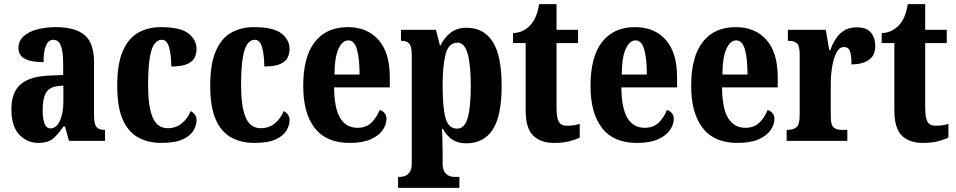

<svg xmlns="http://www.w3.org/2000/svg" viewBox="-20 -680 4615 927"><path d="M165 10Q111 10 73 -30Q35 -70 35 -153Q35 -235 80.5 -273.5Q126 -312 218 -315L285 -318V-374Q285 -430 274 -459Q263 -488 237 -488Q214 -488 202 -460Q190 -432 190 -380Q69 -380 69 -447Q69 -482 93.5 -504.5Q118 -527 159 -538Q200 -549 250 -549Q342 -549 388 -511Q434 -473 434 -378V-124Q434 -83 445 -68Q456 -53 484 -53H487V0H313L294 -69H286Q258 -28 234 -9Q210 10 165 10ZM223 -60Q252 -60 269 -96.5Q286 -133 286 -191V-267L257 -264Q217 -259 201.5 -231Q186 -203 186 -149Q186 -107 195 -83.5Q204 -60 223 -60Z M759 10Q695 10 647 -16.5Q599 -43 572.5 -103Q546 -163 546 -266Q546 -374 574 -436Q602 -498 649.5 -523.5Q697 -549 756 -549Q852 -549 890.5 -518Q929 -487 929 -444Q929 -423 920.5 -403.5Q912 -384 885.5 -371.5Q859 -359 807 -359Q807 -411 797 -449.5Q787 -488 761 -488Q741 -488 726 -468.5Q711 -449 703 -400.5Q695 -352 695 -267Q695 -166 717 -113.5Q739 -61 790 -61Q830 -61 858.5 -85Q887 -109 901 -144Q913 -137 921 -126.5Q929 -116 929 -100Q929 -76 914.5 -50.5Q900 -25 863 -7.5Q826 10 759 10Z M1208 10Q1144 10 1096 -16.5Q1048 -43 1021.5 -103Q995 -163 995 -266Q995 -374 1023 -436Q1051 -498 1098.5 -523.5Q1146 -549 1205 -549Q1301 -549 1339.5 -518Q1378 -487 1378 -444Q1378 -423 1369.5 -403.5Q1361 -384 1334.5 -371.5Q1308 -359 1256 -359Q1256 -411 1246 -449.5Q1236 -488 1210 -488Q1190 -488 1175 -468.5Q1160 -449 1152 -400.5Q1144 -352 1144 -267Q1144 -166 1166 -113.5Q1188 -61 1239 -61Q1279 -61 1307.5 -85Q1336 -109 1350 -144Q1362 -137 1370 -126.5Q1378 -116 1378 -100Q1378 -76 1363.5 -50.5Q1349 -25 1312 -7.5Q1275 10 1208 10Z M1668 10Q1555 10 1499.5 -62Q1444 -134 1444 -265Q1444 -406 1500 -477.5Q1556 -549 1659 -549Q1753 -549 1807.5 -487.5Q1862 -426 1862 -307V-258H1593Q1594 -157 1622.5 -110Q1651 -63 1706 -63Q1748 -63 1773.5 -88Q1799 -113 1813 -149Q1827 -145 1836.5 -134Q1846 -123 1846 -106Q1846 -79 1828 -52.5Q1810 -26 1771 -8Q1732 10 1668 10ZM1716 -320Q1716 -397 1703.5 -441Q1691 -485 1662 -485Q1632 -485 1613.5 -442.5Q1595 -400 1595 -320Z M1902 227V174H1914Q1923 174 1935.5 169.5Q1948 165 1958 151Q1968 137 1968 109V-412Q1968 -458 1955 -470.5Q1942 -483 1920 -483H1916V-536H2085L2104 -461H2107Q2125 -498 2155.5 -522Q2186 -546 2233 -546Q2315 -546 2358.5 -479Q2402 -412 2402 -266Q2402 -121 2359 -54.5Q2316 12 2231 12Q2190 12 2163 -6.5Q2136 -25 2118 -58H2114Q2115 -35 2116 -7Q2117 21 2117 53V109Q2117 137 2127 151Q2137 165 2149.5 169.5Q2162 174 2170 174H2198V227ZM2187 -59Q2223 -59 2238 -110.5Q2253 -162 2253 -266Q2253 -366 2238 -420Q2223 -474 2189 -474Q2146 -474 2131.5 -419Q2117 -364 2117 -267Q2117 -162 2131 -110.5Q2145 -59 2187 -59Z M2654 10Q2591 10 2554.5 -25Q2518 -60 2518 -148V-472H2457V-520Q2490 -522 2512 -535.5Q2534 -549 2546 -565Q2558 -579 2567.5 -602Q2577 -625 2583 -660H2667V-536H2771V-472H2667V-159Q2667 -114 2677.5 -93.5Q2688 -73 2717 -73Q2752 -73 2779 -82V-16Q2765 -8 2733 1Q2701 10 2654 10Z M3055 10Q2942 10 2886.5 -62Q2831 -134 2831 -265Q2831 -406 2887 -477.5Q2943 -549 3046 -549Q3140 -549 3194.5 -487.5Q3249 -426 3249 -307V-258H2980Q2981 -157 3009.5 -110Q3038 -63 3093 -63Q3135 -63 3160.5 -88Q3186 -113 3200 -149Q3214 -145 3223.5 -134Q3233 -123 3233 -106Q3233 -79 3215 -52.5Q3197 -26 3158 -8Q3119 10 3055 10ZM3103 -320Q3103 -397 3090.5 -441Q3078 -485 3049 -485Q3019 -485 3000.5 -442.5Q2982 -400 2982 -320Z M3541 10Q3428 10 3372.5 -62Q3317 -134 3317 -265Q3317 -406 3373 -477.5Q3429 -549 3532 -549Q3626 -549 3680.5 -487.5Q3735 -426 3735 -307V-258H3466Q3467 -157 3495.5 -110Q3524 -63 3579 -63Q3621 -63 3646.5 -88Q3672 -113 3686 -149Q3700 -145 3709.5 -134Q3719 -123 3719 -106Q3719 -79 3701 -52.5Q3683 -26 3644 -8Q3605 10 3541 10ZM3589 -320Q3589 -397 3576.5 -441Q3564 -485 3535 -485Q3505 -485 3486.5 -442.5Q3468 -400 3468 -320Z M3778 0V-53H3782Q3810 -53 3825.5 -65.5Q3841 -78 3841 -125V-415Q3841 -459 3827.5 -471Q3814 -483 3788 -483H3784V-536H3967L3984 -437H3988Q4008 -492 4038.5 -520Q4069 -548 4117 -548Q4164 -548 4185 -522.5Q4206 -497 4206 -458Q4206 -412 4174.5 -390.5Q4143 -369 4091 -369Q4091 -411 4084 -432Q4077 -453 4054 -453Q4033 -453 4019 -426.5Q4005 -400 3998 -359.5Q3991 -319 3991 -277V-120Q3991 -76 4005 -64.5Q4019 -53 4043 -53H4071V0Z M4434 10Q4371 10 4334.5 -25Q4298 -60 4298 -148V-472H4237V-520Q4270 -522 4292 -535.5Q4314 -549 4326 -565Q4338 -579 4347.5 -602Q4357 -625 4363 -660H4447V-536H4551V-472H4447V-159Q4447 -114 4457.5 -93.5Q4468 -73 4497 -73Q4532 -73 4559 -82V-16Q4545 -8 4513 1Q4481 10 4434 10Z"/></svg>

Font: Noto Serif Myanmar ExtraCondensed ExtraBold
Style: Regular
Weight: 800
Width: 2
Designer: Ben Mitchell and the Monotype Design Team
Foundry: Monotype Imaging Inc.
Version: Version 2.106; ttfautohint (v1.8.4.7-5d5b)